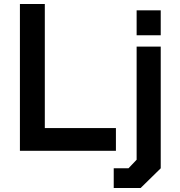

<svg xmlns="http://www.w3.org/2000/svg" viewBox="-20 -757 902 964"><path d="M80 0V-737H205V-114H562V0ZM666 -580V-705H787V-580ZM551 187V88H625L666 45V-523H787V88L686 187Z"/></svg>

Font: Tomorrow Medium
Style: Regular
Weight: 500
Designer: Tony de Marco, Monica Rizzolli
Foundry: Just in Type
Version: Version 2.002